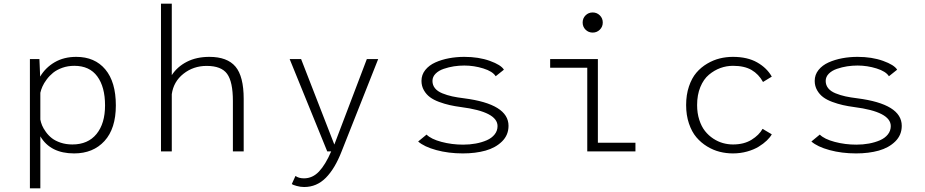

<svg xmlns="http://www.w3.org/2000/svg" viewBox="-20 -820 5010 1040"><path d="M142 -500H193.5L197.5 -405Q226 -453.5 276 -482.8Q326 -512 393 -512Q493.5 -512 550.5 -444Q607.5 -376 607.5 -249Q607.5 -123.5 546 -56.2Q484.5 11 381.5 11Q253 11 198.5 -81.5V200H142ZM382.5 -463.5Q347.5 -463.5 317.5 -452.8Q287.5 -442 267.8 -426Q248 -410 232.8 -389.5Q217.5 -369 209.8 -351.2Q202 -333.5 198.5 -317.5V-172.5Q201.5 -156.5 208.2 -140.2Q215 -124 228.8 -105Q242.5 -86 261 -71.5Q279.5 -57 308.5 -47.2Q337.5 -37.5 372 -37.5Q456.5 -37.5 502.8 -94.2Q549 -151 549 -249Q549 -349 507 -406.2Q465 -463.5 382.5 -463.5Z M852 0V-800H910.5V-413Q940.5 -459 992.5 -485.5Q1044.5 -512 1114 -512Q1211 -512 1255.5 -459.2Q1300 -406.5 1300 -284V0H1241.5V-273Q1241.5 -377 1210.2 -420Q1179 -463 1099.5 -463Q1027.5 -463 973.8 -420.5Q920 -378 910.5 -310V0Z M1611 -500 1791 -37 1967 -500H2028.5L1830.5 0Q1794.5 93 1745 143Q1695.5 193 1627.5 193Q1607.5 193 1586.8 187.2Q1566 181.5 1560.5 177L1580.5 133Q1598 146 1626.5 146Q1673 146 1708 109Q1743 72 1774 0H1752.5L1549 -500Z M2487 11Q2409.5 11 2343.5 -7Q2277.5 -25 2245 -53.5L2290.5 -91Q2315 -66.5 2371.2 -51.5Q2427.5 -36.5 2488.5 -36.5Q2524.5 -36.5 2557 -42.5Q2589.5 -48.5 2616.5 -60.2Q2643.5 -72 2659.2 -91.8Q2675 -111.5 2675 -137Q2675 -214.5 2477.5 -240Q2443.5 -244.5 2415.8 -250.8Q2388 -257 2358.2 -268Q2328.5 -279 2308.8 -293.8Q2289 -308.5 2276 -331.2Q2263 -354 2263 -382Q2263 -415 2283.5 -440.8Q2304 -466.5 2338 -481.8Q2372 -497 2412 -504.5Q2452 -512 2495 -512Q2573 -512 2633.5 -490.2Q2694 -468.5 2709.5 -442.5L2665 -407Q2648.5 -433.5 2598 -449.2Q2547.5 -465 2495 -465Q2467 -465 2439 -460.8Q2411 -456.5 2383.8 -447.2Q2356.5 -438 2339.5 -421Q2322.5 -404 2322.5 -381.5Q2322.5 -359 2336.2 -342Q2350 -325 2376 -314.5Q2402 -304 2429.5 -298Q2457 -292 2494 -287.5Q2734.5 -256.5 2734.5 -138.5Q2734.5 -88.5 2699.5 -54Q2664.5 -19.5 2610 -4.2Q2555.5 11 2487 11Z M3190.5 -643.5Q3167.5 -643.5 3151.8 -659.2Q3136 -675 3136 -698Q3136 -721 3151.8 -736.8Q3167.5 -752.5 3190.5 -752.5Q3213 -752.5 3229 -736.8Q3245 -721 3245 -698Q3245 -675 3229 -659.2Q3213 -643.5 3190.5 -643.5ZM3218.5 -47H3422V0H3161V-453H2960V-500H3218.5Z M4160.5 -92.5Q4151.5 -76 4133.5 -58.8Q4115.5 -41.5 4089.5 -25.5Q4063.5 -9.5 4026.8 0.8Q3990 11 3950 11Q3913.5 11 3878.5 2.2Q3843.5 -6.5 3810.2 -26.8Q3777 -47 3752 -76.5Q3727 -106 3711.8 -151Q3696.5 -196 3696.5 -251Q3696.5 -306.5 3711.8 -351.8Q3727 -397 3752 -426.2Q3777 -455.5 3810.5 -475.2Q3844 -495 3878.8 -503.5Q3913.5 -512 3950 -512Q4028.5 -512 4081.2 -482Q4134 -452 4160.5 -405L4113 -376Q4089.5 -418.5 4050.8 -441Q4012 -463.5 3950.5 -463.5Q3915 -463.5 3882 -451.5Q3849 -439.5 3820 -415.2Q3791 -391 3773.5 -348.5Q3756 -306 3756 -251Q3756 -207 3767.8 -170.8Q3779.5 -134.5 3798.8 -110.2Q3818 -86 3843.5 -69.2Q3869 -52.5 3896 -45Q3923 -37.5 3950.5 -37.5Q4010 -37.5 4051 -63Q4092 -88.5 4110.5 -122Z M4617 11Q4539.5 11 4473.5 -7Q4407.5 -25 4375 -53.5L4420.5 -91Q4445 -66.5 4501.2 -51.5Q4557.5 -36.5 4618.5 -36.5Q4654.5 -36.5 4687 -42.5Q4719.5 -48.5 4746.5 -60.2Q4773.5 -72 4789.2 -91.8Q4805 -111.5 4805 -137Q4805 -214.5 4607.5 -240Q4573.5 -244.5 4545.8 -250.8Q4518 -257 4488.2 -268Q4458.5 -279 4438.8 -293.8Q4419 -308.5 4406 -331.2Q4393 -354 4393 -382Q4393 -415 4413.5 -440.8Q4434 -466.5 4468 -481.8Q4502 -497 4542 -504.5Q4582 -512 4625 -512Q4703 -512 4763.5 -490.2Q4824 -468.5 4839.5 -442.5L4795 -407Q4778.5 -433.5 4728 -449.2Q4677.5 -465 4625 -465Q4597 -465 4569 -460.8Q4541 -456.5 4513.8 -447.2Q4486.5 -438 4469.5 -421Q4452.5 -404 4452.5 -381.5Q4452.5 -359 4466.2 -342Q4480 -325 4506 -314.5Q4532 -304 4559.5 -298Q4587 -292 4624 -287.5Q4864.5 -256.5 4864.5 -138.5Q4864.5 -88.5 4829.5 -54Q4794.5 -19.5 4740 -4.2Q4685.5 11 4617 11Z"/></svg>

Font: League Mono UltraLight
Style: Regular
Weight: 200
Width: 6
Designer: Tyler Finck
Foundry: The League of Moveable Type / Tyler Finck
Version: Version 2.210